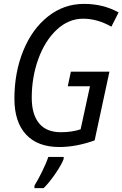

<svg xmlns="http://www.w3.org/2000/svg" viewBox="-20 -745 629 986"><path d="M54 -238Q54 -373 99.5 -484.5Q145 -596 226.5 -660.5Q308 -725 411 -725Q511 -725 589 -681L552 -608Q480 -649 407 -649Q332 -649 271.5 -592.5Q211 -536 177 -442.5Q143 -349 143 -243Q143 -158 180.5 -112Q218 -66 293 -66Q349 -66 394 -81L442 -302H328L344 -377H542L466 -24Q371 10 285 10Q173 10 113.5 -54.5Q54 -119 54 -238ZM157 208Q174 181 196 136.5Q218 92 228 61H307V71Q297 99 265 146Q233 193 204 221H157Z"/></svg>

Font: Noto Sans UI Narrow
Style: Italic
Weight: 400
Width: 4
Italic angle: -12°
Designer: Monotype Design Team
Foundry: Monotype Imaging Inc.
Version: Version 1.001